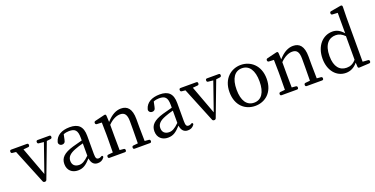

<svg xmlns="http://www.w3.org/2000/svg" viewBox="-34 -1620 4786 2451"><g transform="rotate(-20 2359.0 -394.0)"><path d="M224 -521H11C-2 -521 -9 -514 -9 -501V-497C-9 -485 -2 -477 10 -476L59 -471L249 -4C253 6 261 12 272 12H277C288 12 296 6 300 -4L476 -469L529 -476C541 -478 548 -485 548 -497V-501C548 -514 541 -521 528 -521H370C357 -521 350 -514 350 -501V-497C350 -485 357 -477 369 -476L436 -469L302 -84L159 -470L225 -476C237 -477 244 -485 244 -497V-501C244 -514 237 -521 224 -521Z M723 21C796 21 837 -11 899 -78C908 -15 939 20 992 20C1028 20 1055 9 1078 -21C1086 -31 1085 -40 1079 -46C1072 -53 1065 -50 1055 -43C1045 -37 1036 -34 1024 -34C994 -34 983 -49 983 -109V-354C983 -482 925 -535 809 -535C699 -535 624 -491 602 -411C599 -402 599 -396 602 -386C610 -367 626 -358 645 -358C669 -358 688 -369 694 -409L708 -476C732 -486 758 -491 784 -491C865 -491 897 -463 897 -357V-323C855 -312 809 -300 767 -288C634 -249 585 -196 585 -115C585 -26 646 21 723 21ZM670 -127C670 -177 700 -216 786 -248C816 -260 855 -272 897 -283V-116C839 -59 801 -40 762 -40C705 -40 670 -71 670 -127Z M1135 -16V-13C1135 0 1142 7 1155 7H1363C1376 7 1383 0 1383 -13V-16C1383 -28 1376 -36 1364 -37L1309 -42C1308 -98 1307 -176 1307 -228V-386C1368 -449 1427 -469 1469 -469C1528 -469 1559 -437 1559 -342V-228C1559 -175 1558 -98 1557 -43L1495 -37C1483 -36 1476 -28 1476 -16V-13C1476 0 1483 7 1496 7H1704C1717 7 1724 0 1724 -13V-16C1724 -28 1717 -36 1705 -37L1649 -42C1647 -97 1646 -175 1646 -228V-340C1646 -481 1591 -535 1505 -535C1441 -535 1377 -505 1306 -425L1302 -508C1301 -519 1299 -524 1295 -528C1291 -531 1285 -532 1274 -529L1146 -498C1135 -495 1129 -488 1129 -476V-474C1129 -462 1137 -454 1149 -453L1216 -450C1218 -402 1219 -353 1219 -287V-228C1219 -177 1218 -98 1217 -43L1154 -37C1142 -36 1135 -28 1135 -16Z M1946 21C2019 21 2060 -11 2122 -78C2131 -15 2162 20 2215 20C2251 20 2278 9 2301 -21C2309 -31 2308 -40 2302 -46C2295 -53 2288 -50 2278 -43C2268 -37 2259 -34 2247 -34C2217 -34 2206 -49 2206 -109V-354C2206 -482 2148 -535 2032 -535C1922 -535 1847 -491 1825 -411C1822 -402 1822 -396 1825 -386C1833 -367 1849 -358 1868 -358C1892 -358 1911 -369 1917 -409L1931 -476C1955 -486 1981 -491 2007 -491C2088 -491 2120 -463 2120 -357V-323C2078 -312 2032 -300 1990 -288C1857 -249 1808 -196 1808 -115C1808 -26 1869 21 1946 21ZM1893 -127C1893 -177 1923 -216 2009 -248C2039 -260 2078 -272 2120 -283V-116C2062 -59 2024 -40 1985 -40C1928 -40 1893 -71 1893 -127Z M2525 -521H2312C2299 -521 2292 -514 2292 -501V-497C2292 -485 2299 -477 2311 -476L2360 -471L2550 -4C2554 6 2562 12 2573 12H2578C2589 12 2597 6 2601 -4L2777 -469L2830 -476C2842 -478 2849 -485 2849 -497V-501C2849 -514 2842 -521 2829 -521H2671C2658 -521 2651 -514 2651 -501V-497C2651 -485 2658 -477 2670 -476L2737 -469L2603 -84L2460 -470L2526 -476C2538 -477 2545 -485 2545 -497V-501C2545 -514 2538 -521 2525 -521Z M3132 21C3265 21 3385 -70 3385 -257C3385 -442 3261 -535 3132 -535C3003 -535 2880 -442 2880 -257C2880 -70 2999 21 3132 21ZM2976 -255C2976 -406 3033 -490 3132 -490C3231 -490 3288 -406 3288 -255C3288 -105 3231 -23 3132 -23C3033 -23 2976 -105 2976 -255Z M3473 -16V-13C3473 0 3480 7 3493 7H3701C3714 7 3721 0 3721 -13V-16C3721 -28 3714 -36 3702 -37L3647 -42C3646 -98 3645 -176 3645 -228V-386C3706 -449 3765 -469 3807 -469C3866 -469 3897 -437 3897 -342V-228C3897 -175 3896 -98 3895 -43L3833 -37C3821 -36 3814 -28 3814 -16V-13C3814 0 3821 7 3834 7H4042C4055 7 4062 0 4062 -13V-16C4062 -28 4055 -36 4043 -37L3987 -42C3985 -97 3984 -175 3984 -228V-340C3984 -481 3929 -535 3843 -535C3779 -535 3715 -505 3644 -425L3640 -508C3639 -519 3637 -524 3633 -528C3629 -531 3623 -532 3612 -529L3484 -498C3473 -495 3467 -488 3467 -476V-474C3467 -462 3475 -454 3487 -453L3554 -450C3556 -402 3557 -353 3557 -287V-228C3557 -177 3556 -98 3555 -43L3492 -37C3480 -36 3473 -28 3473 -16Z M4363 21C4424 21 4477 -4 4523 -60L4526 -4C4527 9 4534 16 4547 15L4682 8C4694 7 4701 0 4701 -12V-16C4701 -28 4694 -35 4682 -36L4610 -41V-643L4613 -786C4613 -796 4611 -802 4606 -806C4601 -810 4594 -810 4584 -808L4453 -785C4441 -783 4435 -776 4435 -764V-760C4435 -748 4442 -741 4454 -740L4525 -736V-458C4477 -515 4428 -535 4377 -535C4248 -535 4142 -427 4142 -250C4142 -89 4236 21 4363 21ZM4237 -252C4237 -411 4309 -477 4401 -477C4445 -477 4484 -459 4522 -420V-100C4485 -56 4444 -38 4395 -38C4302 -38 4237 -105 4237 -252Z"/></g></svg>

Font: 寒蝉锦书宋 Text
Style: Regular
Weight: 400
Designer: 寒蝉锦书宋{Warren} 思源宋体{Ryoko NISHIZUKA 西塚涼子 (kana & ideographs); Frank Grießhammer (Latin, Greek & Cyrillic); Wenlong ZHANG 
Foundry: Adobe & ChillType
Version: Version 2.000;Glyphs 3.1.1 (3135)